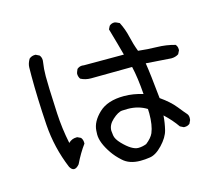

<svg xmlns="http://www.w3.org/2000/svg" viewBox="-107 -882 1213 1049"><g transform="rotate(-15 500.0 -357.5)"><path d="M564 26Q501 26 465 -8Q435 -35 416 -63Q372 -127 372 -174L373 -196Q376 -246 425 -292.5Q474 -339 567 -339Q620 -339 674 -322Q667 -417 652 -481L419 -479Q387 -479 361 -493Q352 -506 352 -523Q352 -528 361 -548Q374 -559 390 -559L400 -558H626Q611 -615 583 -712L592 -730Q604 -741 620 -741Q628 -741 649 -730Q670 -689 680 -644.5Q690 -600 706 -558Q757 -552 810.5 -551Q864 -550 913 -536Q923 -525 923 -509V-503L913 -483Q895 -471 871 -471L729 -481Q739 -420 753 -278Q806 -241 835.5 -204Q865 -167 876 -155Q884 -146 884 -131L883 -119L874 -100Q862 -90 846 -90H840L820 -100Q791 -142 749 -181Q746 -139 736.5 -100.5Q727 -62 689 -22Q651 18 616 22Q591 26 564 26ZM202 -24Q189 -24 178 -43Q127 -165 118 -297Q108 -451 108 -576Q108 -604 108.5 -625Q109 -646 123 -670Q137 -682 155 -682H160L180 -672Q190 -660 190 -643L189 -633Q183 -596 183 -554Q183 -529 184.5 -480Q186 -431 190.5 -343Q195 -255 213 -169Q232 -188 258 -188H263L282 -179Q292 -167 292 -150V-144Q260 -101 232 -43Q216 -24 202 -24ZM571 -45Q593 -45 617 -54Q649 -79 660 -104Q677 -145 677 -212L676 -237Q629 -266 569 -266Q561 -266 538 -265Q515 -264 482 -234Q452 -207 452 -174Q452 -169 455 -147Q458 -125 484 -98Q535 -45 571 -45Z"/></g></svg>

Font: Xiaolai SC
Style: Regular
Weight: 400
Designer: Nozomi Seto 瀬戸のぞみ
Version: Version 3.11;December 4, 2020;FontCreator 13.0.0.2613 64-bit